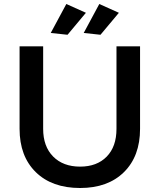

<svg xmlns="http://www.w3.org/2000/svg" viewBox="-20 -932 799 961"><path d="M312 -912 410 -868 318 -758 234 -767ZM477 -912 575 -868 483 -758 399 -767ZM196 -287Q196 -199 246 -148.5Q296 -98 381 -98Q465 -98 514 -148Q563 -198 563 -287V-700H681V-287Q681 -150 600.5 -70.5Q520 9 381 9Q240 9 159 -70.5Q78 -150 78 -287V-700H196Z"/></svg>

Font: Montserrat-Arabic
Style: Regular
Weight: 400
Designer: Mohamed Gaber
Foundry: Kief Type Foundry
Version: Version 5.008;PS 005.008;hotconv 1.0.88;makeotf.lib2.5.64775